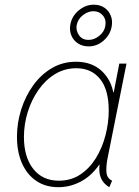

<svg xmlns="http://www.w3.org/2000/svg" viewBox="-20 -779 586 807"><path d="M225.6 7.8Q171.4 7.8 132.3 -18.8Q93.3 -45.4 72.3 -93Q51.3 -140.6 51.3 -204.1Q51.3 -262.7 69.1 -318.8Q86.9 -375 119.6 -420.4Q152.3 -465.8 198 -492.7Q243.7 -519.5 299.3 -519.5Q365.7 -519.5 407.2 -481Q448.7 -442.4 458 -380.9L442.4 -391.6H472.7L456.1 -380.9L481.4 -511.7H511.7L431.6 -111.3Q425.3 -77.6 427.5 -53.7Q429.7 -29.8 451.2 -19.5L439.5 7.8Q420.9 -3.4 410.9 -18.6Q400.9 -33.7 398.4 -52.7Q396 -71.8 399.4 -94.7L400.4 -86.9H394.5L404.3 -97.7Q370.6 -44.4 324 -18.3Q277.3 7.8 225.6 7.8ZM227.5 -19.5Q278.3 -19.5 317.4 -45.4Q356.4 -71.3 383.1 -114.5Q409.7 -157.7 423.3 -210Q437 -262.2 437 -314.5Q437 -402.3 400.4 -447.3Q363.8 -492.2 300.8 -492.2Q251.5 -492.2 210.9 -467.3Q170.4 -442.4 141.4 -400.6Q112.3 -358.9 96.4 -307.6Q80.6 -256.3 80.6 -203.1Q80.6 -119.1 119.6 -69.3Q158.7 -19.5 227.5 -19.5ZM352.5 -584Q327.1 -584 307.9 -596.4Q288.6 -608.9 279.8 -630.1Q271 -651.4 275.9 -677.2Q282.7 -711.9 311.3 -735.6Q339.8 -759.3 374.5 -759.3Q400.4 -759.3 418.9 -746.6Q437.5 -733.9 445.8 -712.6Q454.1 -691.4 449.2 -666.5Q442.9 -632.3 415.3 -608.2Q387.7 -584 352.5 -584ZM352.5 -611.3Q376 -611.3 397 -628.2Q418 -645 422.4 -668.5Q427.7 -695.8 412.4 -713.9Q397 -731.9 372.6 -731.9Q350.1 -731.9 328.6 -715.3Q307.1 -698.7 302.2 -672.9Q298.3 -651.4 311.8 -631.3Q325.2 -611.3 352.5 -611.3Z"/></svg>

Font: Reddit Sans ExtraLight
Style: Italic
Weight: 250
Italic angle: -11.25°
Designer: Stephen Hutchings
Version: Version 1.013